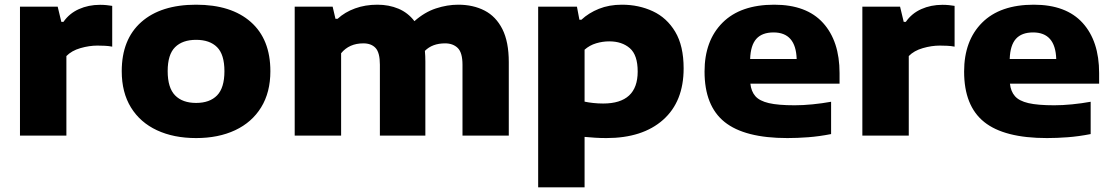

<svg xmlns="http://www.w3.org/2000/svg" viewBox="-20 -577 4729 817"><path d="M65 0V-548.5H225.5L241 -484H250Q275 -520 315.8 -538.2Q356.5 -556.5 406 -556.5Q420 -556.5 433.2 -555.2Q446.5 -554 457.5 -552V-378.5Q442.5 -381.5 425.8 -382.2Q409 -383 394.5 -383Q359.5 -383 322.2 -372.2Q285 -361.5 262.5 -338.5V0Z M814.5 10.5Q719 10.5 647.8 -22.8Q576.5 -56 537.2 -119.8Q498 -183.5 498 -274Q498 -409.5 581.2 -483.2Q664.5 -557 814.5 -557Q964 -557 1047.2 -483.5Q1130.5 -410 1130.5 -274Q1130.5 -184 1091.2 -120.2Q1052 -56.5 980.8 -23Q909.5 10.5 814.5 10.5ZM814.5 -139Q872.5 -139 903.8 -171.2Q935 -203.5 935 -274Q935 -345 903.8 -376.2Q872.5 -407.5 814.5 -407.5Q756.5 -407.5 725 -376.2Q693.5 -345 693.5 -274.5Q693.5 -203.5 725 -171.2Q756.5 -139 814.5 -139Z M1234 0V-548.5H1395.5L1407.5 -497H1416.5Q1447.5 -525.5 1490.8 -541.2Q1534 -557 1586 -557Q1635 -557 1675.5 -540Q1716 -523 1743.5 -487Q1787 -525.5 1835 -541.2Q1883 -557 1930 -557Q1993.5 -557 2042 -532Q2090.5 -507 2117.8 -453Q2145 -399 2145 -312.5V0H1948V-301.5Q1948 -353 1927.8 -372.8Q1907.5 -392.5 1874 -392.5Q1819.5 -392.5 1788 -360.5Q1790 -339 1790 -315V0H1596.5V-301.5Q1596.5 -353 1578.2 -372.8Q1560 -392.5 1526 -392.5Q1466 -392.5 1431.5 -350.5V0Z M2270 220V-548.5H2435L2445.5 -493H2454Q2485 -522 2528.5 -539.5Q2572 -557 2626.5 -557Q2698 -557 2757.8 -529.2Q2817.5 -501.5 2853.2 -441.8Q2889 -382 2889 -286Q2889 -144.5 2801.5 -67Q2714 10.5 2560.5 10.5Q2535.5 10.5 2511.8 9Q2488 7.5 2467.5 5.5V220ZM2546.5 -136.5Q2693.5 -136.5 2693.5 -272.5Q2693.5 -343 2660 -372Q2626.5 -401 2572.5 -401Q2544.5 -401 2516.8 -392.8Q2489 -384.5 2467.5 -365.5V-144.5Q2483.5 -141 2504 -138.8Q2524.5 -136.5 2546.5 -136.5Z M3330.5 10.5Q3148.5 10.5 3063.2 -58Q2978 -126.5 2978 -272.5Q2978 -404 3054.5 -480.5Q3131 -557 3274.5 -557Q3412 -557 3482.2 -479.5Q3552.5 -402 3552.5 -266V-221H3173Q3176.5 -188 3194.2 -167.8Q3212 -147.5 3251.8 -138.2Q3291.5 -129 3361.5 -129Q3396.5 -129 3437.2 -133Q3478 -137 3516.5 -144V-6.5Q3465.5 3.5 3419 7Q3372.5 10.5 3330.5 10.5ZM3271.5 -439Q3223 -439 3198.5 -411.8Q3174 -384.5 3172 -326H3370Q3366.5 -439 3271.5 -439Z M3649.5 0V-548.5H3810L3825.5 -484H3834.5Q3859.5 -520 3900.2 -538.2Q3941 -556.5 3990.5 -556.5Q4004.5 -556.5 4017.8 -555.2Q4031 -554 4042 -552V-378.5Q4027 -381.5 4010.2 -382.2Q3993.5 -383 3979 -383Q3944 -383 3906.8 -372.2Q3869.5 -361.5 3847 -338.5V0Z M4435 10.5Q4253 10.5 4167.8 -58Q4082.5 -126.5 4082.5 -272.5Q4082.5 -404 4159 -480.5Q4235.5 -557 4379 -557Q4516.5 -557 4586.8 -479.5Q4657 -402 4657 -266V-221H4277.5Q4281 -188 4298.8 -167.8Q4316.5 -147.5 4356.2 -138.2Q4396 -129 4466 -129Q4501 -129 4541.8 -133Q4582.5 -137 4621 -144V-6.5Q4570 3.5 4523.5 7Q4477 10.5 4435 10.5ZM4376 -439Q4327.5 -439 4303 -411.8Q4278.5 -384.5 4276.5 -326H4474.5Q4471 -439 4376 -439Z"/></svg>

Font: Encode Sans Expanded ExtraBold
Style: Regular
Weight: 800
Width: 7
Designer: Multiple Designers
Foundry: Impallari Type
Version: Version 3.000; ttfautohint (v1.8.3) -l 8 -r 50 -G 200 -x 14 